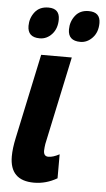

<svg xmlns="http://www.w3.org/2000/svg" viewBox="-54 -792 460 837"><g transform="rotate(5 175.5 -373.0)"><path d="M173 -708Q173 -756 124 -756Q85 -756 64.5 -729.5Q44 -703 44 -669Q44 -619 97 -619Q128 -619 150.5 -643.5Q173 -668 173 -708ZM351 -708Q351 -756 300 -756Q262 -756 241.5 -729.5Q221 -703 221 -669Q221 -619 275 -619Q305 -619 328 -643.5Q351 -668 351 -708ZM228 -18V-123Q200 -108 180 -108Q159 -108 159 -133Q159 -141 160 -148Q161 -155 162 -163L244 -548H110L31 -177Q21 -131 21 -96Q21 10 127 10Q180 10 228 -18Z"/></g></svg>

Font: Noto Sans UI Condensed ExtraBold
Style: Italic
Weight: 800
Width: 3
Designer: Monotype Design Team
Foundry: Monotype Imaging Inc.
Version: 1.001